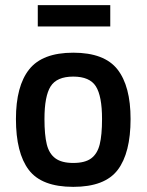

<svg xmlns="http://www.w3.org/2000/svg" viewBox="-20 -716 570 747"><path d="M42 -253Q42 -381 93.5 -446Q145 -511 265 -511Q386 -511 437 -446Q488 -381 488 -253Q488 -121 438 -55Q388 11 265 11Q142 11 92 -55Q42 -121 42 -253ZM377 -253Q377 -342 353 -380Q329 -418 265 -418Q201 -418 177 -380Q153 -342 153 -253Q153 -191 162 -154.5Q171 -118 195.5 -100Q220 -82 265 -82Q311 -82 335 -100Q359 -118 368 -154.5Q377 -191 377 -253ZM127 -696H409V-613H127Z"/></svg>

Font: Cairo SemiBold
Style: Regular
Weight: 600
Designer: Mohamed Gaber, Accademia di Belle Arti di Urbino and others
Foundry: Kief Type Foundry, Accademia di Belle Arti di Urbino and others
Version: Version 3.011